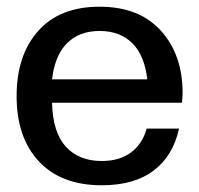

<svg xmlns="http://www.w3.org/2000/svg" viewBox="-20 -546 598 576"><path d="M285.2 9.8Q163.6 9.8 96.7 -61.8Q29.8 -133.3 29.8 -257.8Q29.8 -380.4 94.5 -453.1Q159.2 -525.9 278.8 -525.9Q397.5 -525.9 462.6 -453.9Q527.8 -381.8 527.8 -267.1Q527.8 -257.3 525.9 -237.8H136.2Q138.2 -148.9 177.5 -106Q216.8 -63 285.2 -63Q338.9 -63 373.3 -88.9Q407.7 -114.7 419.9 -160.2H517.1Q499.5 -79.1 441.4 -34.7Q383.3 9.8 285.2 9.8ZM136.2 -308.1H421.9Q413.6 -379.9 376.7 -416.5Q339.8 -453.1 278.8 -453.1Q217.8 -453.1 181.2 -416.5Q144.5 -379.9 136.2 -308.1Z"/></svg>

Font: Creato Display Medium
Style: Regular
Weight: 500
Version: Version 1.000